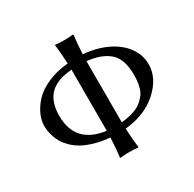

<svg xmlns="http://www.w3.org/2000/svg" viewBox="-145 -801 966 957"><g transform="rotate(-30 338.5 -322.5)"><path d="M293 -110Q245 -114 206 -125.5Q167 -137 141 -151.5Q115 -166 95 -185.5Q75 -205 64 -223.5Q53 -242 46.5 -262Q40 -282 38 -296.5Q36 -311 36 -324Q36 -355 50.5 -388Q65 -421 94 -452.5Q123 -484 174.5 -507Q226 -530 293 -536Q290 -600 284 -645L286 -648Q304 -645 337 -645Q370 -645 388 -648L390 -645Q384 -603 381 -538Q458 -532 517.5 -503Q577 -474 609 -429Q641 -384 641 -331Q641 -252 568.5 -186.5Q496 -121 381 -110Q384 -45 390 0L388 3Q370 0 337 0Q304 0 286 3L284 0Q290 -43 293 -110ZM294 -148Q294 -171 294 -200V-445Q294 -476 294 -500Q266 -497 243.5 -492Q221 -487 198.5 -475Q176 -463 160.5 -445Q145 -427 135.5 -398Q126 -369 126 -331Q126 -170 294 -148ZM380 -147Q419 -151 448.5 -160.5Q478 -170 496 -184.5Q514 -199 525.5 -214.5Q537 -230 542.5 -251Q548 -272 549.5 -287.5Q551 -303 551 -324Q551 -413 506.5 -452Q462 -491 380 -499Q380 -475 380 -445V-200Q380 -170 380 -147Z"/></g></svg>

Font: Libertinus Sans
Style: Regular
Weight: 400
Designer: Philipp H. Poll
Foundry: Khaled Hosny
Version: Version 6.1